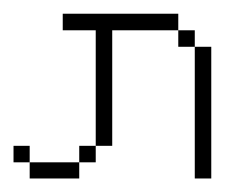

<svg xmlns="http://www.w3.org/2000/svg" viewBox="-20 -264 357 284"><path d="M23.9 0V-23.9H97.2V0ZM0 -23.9V-48.3H23.9V-23.9ZM97.2 -23.9V-48.3H121.6V-23.9ZM268.1 0V-194.8H292.5V0ZM243.7 -194.8V-219.2H268.1V-194.8ZM121.6 -48.3V-219.2H72.8V-243.7H243.7V-219.2H146V-48.3Z"/></svg>

Font: FS Mondwest Regular
Style: Regular
Weight: 400
Designer: NZWStudios2024
Foundry: https://fontstruct.com
Version: Version 1.0